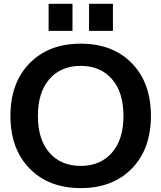

<svg xmlns="http://www.w3.org/2000/svg" viewBox="-20 -967 838 997"><path d="M442.4 -806.6V-947.3H566.4V-806.6ZM232.4 -806.6V-947.3H356.4V-806.6ZM133.8 -638.7Q233.4 -740.2 399.4 -740.2Q565.4 -740.2 664.6 -638.7Q763.7 -537.1 763.7 -365.2Q763.7 -193.4 664.6 -91.8Q565.4 9.8 399.4 9.8Q233.4 9.8 133.8 -91.8Q34.2 -193.4 34.2 -365.2Q34.2 -537.1 133.8 -638.7ZM236.8 -173.8Q296.9 -105.5 398.9 -105.5Q501 -105.5 561 -173.8Q621.1 -242.2 621.1 -365.2Q621.1 -488.3 561 -556.6Q501 -625 398.9 -625Q296.9 -625 236.8 -556.6Q176.8 -488.3 176.8 -365.2Q176.8 -242.2 236.8 -173.8Z"/></svg>

Font: Mgen+ 1c bold
Style: Bold
Weight: 700
Designer: [Source Han Sans]
Ryoko NISHIZUKA  (kana & ideographs); Paul D. Hunt (Latin, Greek & Cyrillic); Wenlong ZHANG  (bopomofo
Version: Version 1.059.20150602